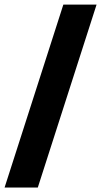

<svg xmlns="http://www.w3.org/2000/svg" viewBox="-26 -696 442 838"><path d="M-6 122.5 250.5 -676H395.5L139 122.5Z"/></svg>

Font: Anek Odia SemiCondensed ExtraBold
Style: Regular
Weight: 800
Width: 4
Designer: Yesha Goshar & Mahesh Sahu (Odia), Yesha Goshar (Latin)
Foundry: Ek Type
Version: Version 1.003